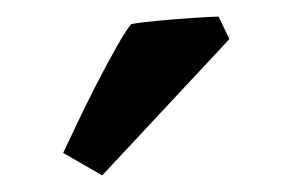

<svg xmlns="http://www.w3.org/2000/svg" viewBox="-20 -705 362 231"><path d="M243 -685 256 -658 103 -494 56 -521Q59 -527 69.5 -549.5Q80 -572 94 -599.5Q108 -627 120.5 -649Q133 -671 138 -676Q148 -678 169.5 -680Q191 -682 213 -683.5Q235 -685 243 -685Z"/></svg>

Font: Buenard
Style: Regular
Weight: 400
Version: Version 2.000